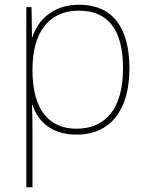

<svg xmlns="http://www.w3.org/2000/svg" viewBox="-20 -558 623 810"><path d="M313 -538C203 -538 139 -472 117 -402H115L113 -528H91V232H117V15C117 -27 117 -71 115 -116H117C139 -46 198 10 303 10C444 10 526 -91 526 -269C526 -445 453 -538 313 -538ZM313 -513C435 -513 499 -434 499 -269C499 -101 426 -15 303 -15C189 -15 117 -92 117 -262V-265C117 -421 185 -513 313 -513Z"/></svg>

Font: Noto Sans Lao Thin
Style: Regular
Weight: 100
Designer: Monotype Design Team
Foundry: Monotype Imaging Inc.
Version: Version 2.003